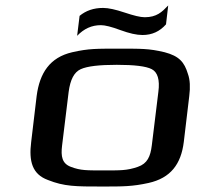

<svg xmlns="http://www.w3.org/2000/svg" viewBox="-20 -672 750 702"><path d="M672 -321C676 -353 675 -380 667 -402C654 -445 635 -467 582 -481C524 -495 494 -494 415 -494C336 -494 305 -495 244 -481C162 -462 125 -405 114 -321L94 -153C85 -82 98 -35 155 -14C215 10 257 10 353 10C429 10 464 10 523 -3C604 -21 642 -72 652 -153ZM535 -140C530 -100 519 -74 484 -62C444 -48 419 -49 360 -49C300 -49 275 -48 239 -62C207 -74 202 -100 207 -140L231 -336C237 -381 251 -408 275 -419C299 -430 343 -435 407 -435C471 -435 514 -430 535 -419C556 -408 565 -381 559 -336ZM509 -609C493 -609 469 -615 436 -626C403 -637 377 -643 357 -643C322 -643 294 -633 271 -614L262 -541C287 -567 315 -580 349 -580C364 -580 388 -574 420 -562C453 -550 479 -544 501 -544C536 -544 564 -557 587 -583L595 -652C572 -628 553 -609 509 -609Z"/></svg>

Font: Gamestation Extended
Style: Italic
Weight: 400
Width: 7
Designer: Jonas Hecksher
Foundry: Jonas Hecksher, Playtypeª, e-types AS
Version: Version 1.003